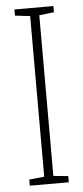

<svg xmlns="http://www.w3.org/2000/svg" viewBox="-52 -744 337 775"><g transform="rotate(-5 116.0 -357.0)"><path d="M195 0V-25L135 -31V-682L195 -689V-714H37V-689L98 -682V-31L37 -25V0Z"/></g></svg>

Font: Noto Sans ExtraCondensed ExtraLight
Style: Regular
Weight: 200
Width: 2
Designer: Monotype Design Team
Foundry: Monotype Imaging Inc.
Version: Version 2.013